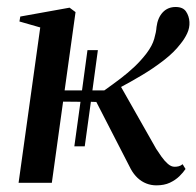

<svg xmlns="http://www.w3.org/2000/svg" viewBox="-20 -536 576 563"><path d="M438.5 7.5Q423 7.5 409 2Q395 -3.5 383.5 -14.2Q372 -25 363.5 -40.5L262.5 -237L246.5 -237.5L228.5 -107H198L216 -237.5L165 -238L132 0H34.5L98 -455.5L37 -473L39.5 -487.5L184 -513.5L201.5 -500.5L169.5 -271H220.5L236.5 -389H267L251 -271H286Q311.5 -289 333.5 -305.8Q355.5 -322.5 374.5 -340.5Q393.5 -358.5 410 -380Q426.5 -402 432.2 -422Q438 -442 439 -457Q442.5 -484 457.2 -499.8Q472 -515.5 495 -515.5Q516.5 -515.5 525.5 -502.2Q534.5 -489 535.5 -471.5Q536.5 -454.5 528.8 -438Q521 -421.5 509 -407Q491 -383 460 -359Q429 -335 395.2 -315Q361.5 -295 335 -281L438 -99.5Q445 -88.5 453.8 -76.2Q462.5 -64 472.2 -55.5Q482 -47 492 -47Q498.5 -47 504.2 -48.5Q510 -50 515.5 -54.5L524 -40.5Q517.5 -30.5 506 -19.2Q494.5 -8 478 -0.2Q461.5 7.5 438.5 7.5Z"/></svg>

Font: Merriweather 144pt
Style: Italic
Weight: 400
Italic angle: -7.8°
Version: Version 2.101